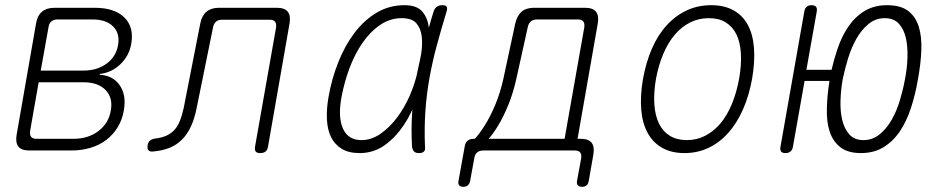

<svg xmlns="http://www.w3.org/2000/svg" viewBox="-20 -580 3640 740"><path d="M93 0Q63 0 51 -15Q39 -30 44 -60L119 -490Q124 -520 142 -535Q160 -550 190 -550H345Q421 -550 459 -513Q497 -476 486 -412Q478 -365 444 -332.5Q410 -300 365 -295L364 -292Q416 -289 442 -250.5Q468 -212 457 -153Q451 -118 433.5 -89.5Q416 -61 390 -41Q364 -21 329.5 -10.5Q295 0 255 0ZM129 -263 96 -75Q94 -60 100 -52.5Q106 -45 121 -45H263Q320 -45 359.5 -75Q399 -105 407 -154Q416 -203 387 -233Q358 -263 301 -263ZM202 -505Q187 -505 178 -497.5Q169 -490 167 -475L137 -308H302Q354 -308 390.5 -334.5Q427 -361 435 -406Q443 -451 416 -478Q389 -505 337 -505Z M752 -490Q758 -520 776 -535Q794 -550 824 -550H1047Q1077 -550 1089 -535Q1101 -520 1096 -490L1013 -15Q1011 -2 1003.5 4Q996 10 983 10Q970 10 965.5 4Q961 -2 963 -15L1044 -474Q1046 -489 1040 -496.5Q1034 -504 1019 -504H836Q821 -504 812.5 -496.5Q804 -489 801 -474L738 -164Q730 -124 716.5 -94Q703 -64 682.5 -43Q662 -22 634 -10.5Q606 1 569 4Q557 5 552 -1Q547 -7 549 -20Q551 -32 558 -38Q565 -44 578 -46Q603 -49 621 -57Q639 -65 652 -79Q665 -93 673.5 -114.5Q682 -136 688 -164Z M1366 10Q1324 10 1297 -6.5Q1270 -23 1256 -51.5Q1242 -80 1240 -119.5Q1238 -159 1246 -205Q1258 -275 1283.5 -339.5Q1309 -404 1346 -453Q1383 -502 1431.5 -531Q1480 -560 1539 -560Q1586 -560 1607 -536Q1628 -512 1633 -474V-473Q1641 -504 1651 -535Q1655 -548 1663.5 -554Q1672 -560 1685 -560Q1698 -560 1701.5 -554Q1705 -548 1701 -535Q1680 -466 1663 -403Q1646 -340 1635 -278Q1624 -216 1619.5 -151.5Q1615 -87 1618 -14Q1620 -2 1614 4Q1608 10 1595 10Q1582 10 1576 4Q1570 -2 1568 -14Q1564 -87 1569 -152V-157Q1554 -124 1535 -96Q1504 -50 1462 -20Q1420 10 1366 10ZM1373 -40Q1412 -40 1447.5 -65Q1483 -90 1511.5 -128.5Q1540 -167 1560 -213Q1576 -251 1585 -286Q1591 -316 1598 -346Q1600 -358 1603 -371Q1609 -408 1605.5 -439Q1602 -470 1585 -490Q1568 -510 1528 -510Q1484 -510 1446 -484.5Q1408 -459 1378 -416Q1348 -373 1327.5 -318.5Q1307 -264 1296 -205Q1282 -128 1302 -84Q1322 -40 1373 -40Z M1766 140Q1755 140 1750 134.5Q1745 129 1747 118L1771 -15Q1773 -30 1782 -37.5Q1791 -45 1806 -45H1810Q1827 -63 1848.5 -97Q1870 -131 1889 -176.5Q1908 -222 1920 -276L1966 -490Q1973 -520 1990.5 -535Q2008 -550 2038 -550H2235Q2265 -550 2277 -535Q2289 -520 2284 -490L2206 -45H2218Q2248 -45 2260 -30Q2272 -15 2267 15L2249 118Q2247 129 2240.5 134.5Q2234 140 2223 140Q2212 140 2207 134Q2202 128 2204 117L2220 30Q2222 15 2216 7.5Q2210 0 2195 0H1843Q1828 0 1819 7.5Q1810 15 1808 30L1792 117Q1790 128 1783.5 134Q1777 140 1766 140ZM2232 -475Q2234 -490 2228 -497.5Q2222 -505 2207 -505H2050Q2035 -505 2026 -497.5Q2017 -490 2014 -475L1970 -276Q1958 -222 1939.5 -176.5Q1921 -131 1900.5 -97Q1880 -63 1863 -45H2156Z M2618 10Q2568 10 2532.5 -10Q2497 -30 2476.5 -67Q2456 -104 2451.5 -156.5Q2447 -209 2458 -275Q2470 -341 2493 -393.5Q2516 -446 2550 -483Q2584 -520 2627 -540Q2670 -560 2721 -560Q2772 -560 2807.5 -540Q2843 -520 2862.5 -483.5Q2882 -447 2886 -395Q2890 -343 2879 -278Q2867 -211 2843.5 -158Q2820 -105 2786.5 -67.5Q2753 -30 2710.5 -10Q2668 10 2618 10ZM2627 -40Q2665 -40 2697.5 -56.5Q2730 -73 2756 -103.5Q2782 -134 2800.5 -178.5Q2819 -223 2829 -278Q2838 -331 2835.5 -374Q2833 -417 2818.5 -447Q2804 -477 2777.5 -493.5Q2751 -510 2712 -510Q2673 -510 2640 -493.5Q2607 -477 2581 -446.5Q2555 -416 2536.5 -372.5Q2518 -329 2508 -275Q2499 -221 2502 -177.5Q2505 -134 2520 -103.5Q2535 -73 2562 -56.5Q2589 -40 2627 -40Z M3128 -536 3088 -311H3185Q3194 -350 3206 -386Q3223 -438 3249 -476.5Q3275 -515 3312 -537.5Q3349 -560 3399 -560Q3451 -560 3480 -538Q3509 -516 3521 -477.5Q3533 -439 3531 -387Q3529 -335 3518 -275Q3508 -216 3491 -164Q3474 -112 3448 -73.5Q3422 -35 3385 -12.5Q3348 10 3298 10Q3248 10 3219 -12.5Q3190 -35 3177.5 -73.5Q3165 -112 3167 -164Q3168 -213 3177 -268H3081L3036 -14Q3034 -2 3026.5 4Q3019 10 3007 10Q2995 10 2990.5 4Q2986 -2 2988 -14L3080 -536Q3082 -548 3089 -554Q3096 -560 3108 -560Q3120 -560 3125 -554Q3130 -548 3128 -536ZM3308 -40Q3343 -40 3370 -62Q3397 -84 3416.5 -118Q3436 -152 3448.5 -194Q3461 -236 3468 -275Q3476 -315 3477.5 -357Q3479 -399 3471.5 -433Q3464 -467 3444.5 -488.5Q3425 -510 3390 -510Q3355 -510 3328 -488Q3301 -466 3281.5 -432Q3262 -398 3249 -356Q3236 -314 3228 -275Q3221 -236 3219.5 -194Q3218 -152 3226 -118Q3234 -84 3253.5 -62Q3273 -40 3308 -40Z"/></svg>

Font: Maple Mono NL Thin
Style: Italic
Weight: 250
Italic angle: -10°
Monospace: yes
Designer: subframe7536
Version: Version 7.000